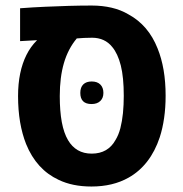

<svg xmlns="http://www.w3.org/2000/svg" viewBox="-20 -661 659 690"><path d="M308.6 9.3Q240.7 9.3 190.9 -14.6Q150.9 -33.2 121.6 -65.4Q92.3 -97.7 73.7 -143.6Q59.6 -179.2 52.2 -222.4Q44.9 -265.6 44.9 -315.9Q44.9 -359.9 52.5 -396.7Q60.1 -433.6 75 -463.4Q89.8 -493.2 112.3 -515.6L113.3 -516.6L52.2 -513.2V-631.3Q98.1 -634.8 141.8 -636.7Q185.5 -638.7 227.5 -639.9Q269.5 -641.1 309.6 -641.1Q347.7 -641.1 381.1 -633.3Q414.6 -625.5 442.4 -608.9Q477.5 -589.8 503.7 -559.3Q529.8 -528.8 546.4 -486.8Q560.5 -452.1 567.9 -409.4Q575.2 -366.7 575.2 -316.9Q575.2 -274.4 569.8 -237.1Q564.5 -199.7 554.2 -168Q537.6 -117.7 509.3 -81.1Q481 -44.4 441.9 -22.5Q385.7 9.3 308.6 9.3ZM309.6 -108.9Q338.9 -108.9 360.4 -121.3Q381.8 -133.8 395 -157.7Q406.2 -175.8 412.6 -200.4Q418.9 -225.1 421.9 -254.6Q424.8 -284.2 424.8 -316.4Q424.8 -383.3 414.1 -425.8Q403.3 -468.3 383.3 -492.2Q370.1 -508.8 351.8 -517.1Q333.5 -525.4 311 -525.4Q295.4 -525.4 282.2 -524.7Q269 -523.9 255.9 -522.9Q224.6 -485.4 209.7 -434.3Q194.8 -383.3 194.8 -315.9Q194.8 -261.7 202.1 -222.2Q209.5 -182.6 224.6 -157.2Q238.3 -133.8 259.5 -121.3Q280.8 -108.9 309.6 -108.9ZM309.1 -287.1Q268.6 -287.1 268.6 -327.1Q268.6 -347.2 279.3 -357.7Q290 -368.2 309.6 -368.2Q329.6 -368.2 340.6 -357.2Q351.6 -346.2 351.6 -327.1Q351.6 -308.6 340.3 -297.9Q329.1 -287.1 309.1 -287.1Z"/></svg>

Font: Wonky
Style: Regular
Weight: 400
Designer: Monotype Design Team
Foundry: Monotype Imaging Inc.
Version: Version 3.000